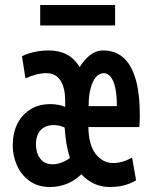

<svg xmlns="http://www.w3.org/2000/svg" viewBox="-20 -737 600 769"><path d="M181 12Q132 12 98.5 -12Q65 -36 48 -74.5Q31 -113 31 -154Q31 -203 49 -240Q67 -277 101 -298.5Q135 -320 182 -320Q196 -320 211.5 -317.5Q227 -315 241 -309V-334Q241 -369 232.5 -393.5Q224 -418 207.5 -431Q191 -444 166 -444Q144 -444 121 -437.5Q98 -431 82 -423L68 -512Q80 -518 97.5 -523.5Q115 -529 135 -532Q155 -535 174 -535Q217 -535 248 -518.5Q279 -502 299 -468Q318 -499 341.5 -517Q365 -535 393 -535Q440 -535 472.5 -507.5Q505 -480 522.5 -422.5Q540 -365 540 -274Q540 -265 539.5 -251Q539 -237 538 -228H334Q335 -156 363.5 -120Q392 -84 433 -84Q451 -84 470.5 -89.5Q490 -95 509 -106L525 -15Q514 -8 498 -1.5Q482 5 462.5 8.5Q443 12 421 12Q384 12 355.5 -2Q327 -16 306 -39Q278 -12 246 0Q214 12 181 12ZM191 -79Q208 -79 226.5 -86Q245 -93 260 -104Q251 -132 246 -163Q241 -194 239 -226Q229 -231 218 -233.5Q207 -236 195 -236Q162 -236 143 -216Q124 -196 124 -158Q124 -125 141 -102Q158 -79 191 -79ZM335 -312H448Q448 -357 441.5 -386Q435 -415 423 -429.5Q411 -444 396 -444Q378 -444 364.5 -428.5Q351 -413 343 -383.5Q335 -354 335 -312ZM141 -635V-717H441V-635Z"/></svg>

Font: Ubuntu Sans Mono Medium
Style: Regular
Weight: 500
Monospace: yes
Designer: Dalton Maag Ltd
Foundry: Dalton Maag Ltd
Version: Version 1.006